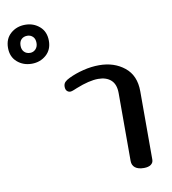

<svg xmlns="http://www.w3.org/2000/svg" viewBox="-334 -913 892 995"><g transform="rotate(-10 112.5 -415.0)"><path d="M-243 -731Q-243 -779 -211.5 -806.5Q-180 -834 -135 -834Q-91 -834 -59.5 -806.5Q-28 -779 -28 -731Q-28 -684 -59.5 -656.5Q-91 -629 -135 -629Q-180 -629 -211.5 -656.5Q-243 -684 -243 -731ZM-93 -731Q-93 -753 -105 -764.5Q-117 -776 -134 -776Q-153 -776 -165 -764.5Q-177 -753 -177 -731Q-177 -710 -165 -698Q-153 -686 -134 -686Q-117 -686 -105 -698.5Q-93 -711 -93 -731ZM281 -44V-401Q281 -447 256.5 -469.5Q232 -492 189 -492Q142 -492 72 -464Q67 -462 55 -457Q43 -452 36 -452Q26 -452 18.5 -459.5Q11 -467 11 -482Q11 -497 19.5 -506Q28 -515 45 -523Q80 -540 122.5 -550.5Q165 -561 206 -561Q285 -561 339 -517.5Q393 -474 393 -391V-31Q393 -15 380 -5.5Q367 4 343 4Q313 4 297 -8.5Q281 -21 281 -44Z"/></g></svg>

Font: MaitreeSemiBold
Style: Regular
Weight: 600
Designer: CadsonDemak Team
Foundry: CadsonDemak
Version: Version 1.000